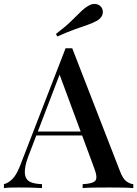

<svg xmlns="http://www.w3.org/2000/svg" viewBox="-30 -958 699 978"><path d="M338 -712 582 -84Q596 -47 614.5 -34Q633 -21 649 -20V0Q625 -2 592.5 -2.5Q560 -3 527 -3Q485 -3 449 -2.5Q413 -2 391 0V-20Q442 -22 455.5 -37.5Q469 -53 449 -104L269 -590L285 -608L119 -174Q101 -129 97.5 -99Q94 -69 102.5 -52Q111 -35 132 -28Q153 -21 184 -20V0Q154 -2 123.5 -2.5Q93 -3 66 -3Q42 -3 23.5 -2.5Q5 -2 -10 0V-20Q11 -25 32 -45Q53 -65 72 -113L304 -712Q312 -712 321 -712Q330 -712 338 -712ZM443 -288V-268H145L155 -288ZM421 -929Q441 -941 460.5 -937Q480 -933 489 -917Q497 -902 492 -884.5Q487 -867 465 -853Q444 -841 416.5 -831.5Q389 -822 352 -809Q315 -796 262 -772L255 -785Q302 -821 330.5 -848.5Q359 -876 379 -896Q399 -916 421 -929Z"/></svg>

Font: Playfair Display Medium
Style: Regular
Weight: 500
Designer: Claus Eggers Sørensen
Foundry: Claus Eggers Sørensen
Version: Version 1.203